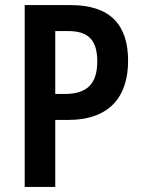

<svg xmlns="http://www.w3.org/2000/svg" viewBox="-20 -734 559 754"><path d="M257 -714H77V0H197V-263H247C413 -263 483 -357 483 -495C483 -637 413 -714 257 -714ZM248 -612C326 -612 362 -577 362 -493C362 -402 319 -365 234 -365H197V-612Z"/></svg>

Font: Noto Sans Telugu Condensed SemiBold
Style: Regular
Weight: 600
Width: 3
Designer: Jelle Bosma - Monotype Design Team
Foundry: Monotype Imaging Inc.
Version: Version 2.005